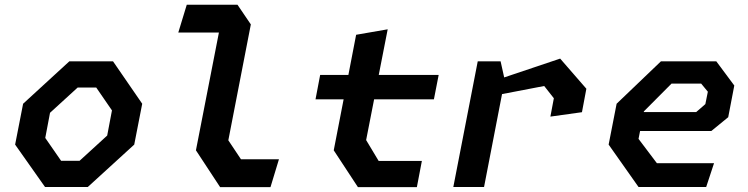

<svg xmlns="http://www.w3.org/2000/svg" viewBox="-20 -785 3140 806"><path d="M169 0H348.5L543.5 -178L577 -349.5L454.5 -527.5H271L77 -349.5L43.5 -178ZM170 -206 190 -311.5 306 -417.5H384L450 -321.5L430 -216L314 -110H236.5Z M904 0.5H1115.5L1151 -116.5H991.5L938.5 -196L1033 -682.5L977 -765H764L728.5 -648.5H899L802.5 -154Z M1482.5 0.5H1730L1751 -109.5H1569.5L1517 -197L1550.5 -368H1801.5L1821.5 -470.5H1570L1607.5 -662L1475 -639L1442.5 -470.5H1324L1304.5 -368H1422.5L1381 -154Z M2290.5 -295.5 2423 -314 2441.5 -412.5 2331.5 -539 2096.5 -460 2081.5 -527.5H1985.5L1883 0H2012L2087.5 -390L2264.5 -424L2305 -372.5Z M2660.5 0H2944.5L2977.5 -100H2737.5L2660.5 -202L2667 -235H2966L3037 -293L3062.5 -426L2987 -527.5H2754.5L2568.5 -349.5L2535 -178ZM2682.5 -314.5 2683 -317.5 2799 -434H2923.5L2951.5 -400L2941 -348L2902.5 -314.5Z"/></svg>

Font: Monaspace Krypton SemiBold
Style: Italic
Weight: 600
Italic angle: -11°
Designer: Riley Cran & the Lettermatic Team
Foundry: Lettermatic
Version: Version 1.101 (Monaspace Krypton)